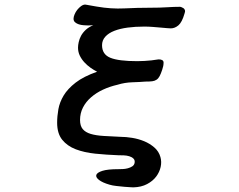

<svg xmlns="http://www.w3.org/2000/svg" viewBox="-20 -640 1040 835"><path d="M402.3 -328.1Q388.7 -335 374 -345.2Q359.4 -355.5 347.2 -368.7Q335 -381.8 327.1 -397.9Q319.3 -414.1 319.3 -432.6Q319.3 -443.4 322.3 -457Q325.2 -470.7 332.5 -484.4Q339.8 -498 353 -510.3Q366.2 -522.5 385.7 -530.3Q380.9 -530.3 375 -529.8Q369.1 -529.3 363.3 -529.3Q354.5 -529.3 343.3 -530.3Q332 -531.2 322.8 -534.2Q313.5 -537.1 306.6 -543Q299.8 -548.8 299.8 -558.6Q299.8 -566.4 304.2 -577.1Q308.6 -587.9 315.9 -597.2Q323.2 -606.4 332.5 -613.3Q341.8 -620.1 350.6 -620.1Q351.6 -620.1 359.4 -618.7Q367.2 -617.2 376 -615.7Q384.8 -614.3 392.6 -612.8Q400.4 -611.3 401.4 -611.3Q462.9 -600.6 520.5 -603.5Q578.1 -606.4 634.8 -606.4Q676.8 -606.4 706.5 -608.4Q736.3 -610.4 763.7 -610.4Q764.6 -610.4 769 -608.9Q773.4 -607.4 777.8 -604.5Q782.2 -601.6 784.2 -595.7Q786.1 -589.8 782.2 -580.1Q771.5 -543 755.9 -529.8Q740.2 -516.6 722.7 -516.6Q717.8 -516.6 706.5 -517.6Q695.3 -518.6 679.2 -520Q663.1 -521.5 644.5 -522.9Q626 -524.4 607.4 -524.4Q568.4 -524.4 535.2 -520Q502 -515.6 477.1 -505.9Q452.1 -496.1 438 -480.5Q423.8 -464.8 423.8 -443.4Q423.8 -403.3 460 -388.7Q496.1 -374 577.1 -374Q592.8 -374 608.9 -375Q625 -376 638.2 -377.4Q651.4 -378.9 659.7 -380.4Q668 -381.8 669.9 -381.8Q691.4 -381.8 691.4 -367.7Q691.4 -353.5 685.5 -336.9Q679.7 -319.3 674.3 -309.1Q668.9 -298.8 661.1 -293.5Q653.3 -288.1 642.1 -286.6Q630.9 -285.2 612.3 -285.2Q589.8 -283.2 556.2 -282.2Q522.5 -281.2 491.2 -271.5Q457 -263.7 427.7 -250Q398.4 -236.3 376 -216.8Q353.5 -197.3 340.8 -172.4Q328.1 -147.5 328.1 -118.2Q328.1 -92.8 339.8 -78.6Q351.6 -64.5 374.5 -57.6Q397.5 -50.8 430.2 -48.8Q462.9 -46.9 504.9 -44.9Q527.3 -44.9 554.7 -40.5Q582 -36.1 606.9 -25.9Q631.8 -15.6 651.4 1.5Q670.9 18.6 677.7 43Q683.6 63.5 678.7 85.9Q673.8 108.4 659.2 127.9Q644.5 147.5 619.6 160.6Q594.7 173.8 560.5 174.8Q560.5 174.8 548.8 174.3Q537.1 173.8 521 172.4Q504.9 170.9 486.8 168.9Q468.8 167 456.1 163.1Q425.8 154.3 410.6 142.6Q395.5 130.9 398.9 120.6Q402.3 110.4 425.3 103Q448.2 95.7 495.1 95.7Q502.9 95.7 514.2 95.2Q525.4 94.7 536.1 91.8Q546.9 88.9 555.2 83.5Q563.5 78.1 565.4 68.4Q567.4 56.6 560.5 49.8Q553.7 43 542.5 39.6Q531.2 36.1 518.1 35.6Q504.9 35.2 495.1 35.2Q442.4 33.2 394.5 28.3Q346.7 23.4 309.6 9.3Q272.5 -4.9 250.5 -32.2Q228.5 -59.6 228.5 -106.4Q228.5 -134.8 233.9 -165Q239.3 -195.3 256.8 -224.6Q274.4 -253.9 309.1 -280.8Q343.8 -307.6 402.3 -328.1Z"/></svg>

Font: JasonHandwriting4
Style: Regular
Weight: 400
Version: Version 1.01.21